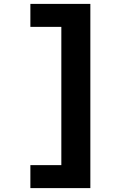

<svg xmlns="http://www.w3.org/2000/svg" viewBox="-20 -843 640 986"><path d="M444 -823V123H136V5H295V-705H136V-823Z"/></svg>

Font: Fira Code Light
Style: Bold
Weight: 700
Monospace: yes
Version: Version 5.002